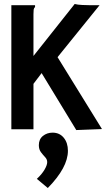

<svg xmlns="http://www.w3.org/2000/svg" viewBox="-20 -649 540 964"><path d="M189 -282 148 -228V0H37V-623H156V-614Q150 -608 149 -600.5Q148 -593 148 -577V-368L355 -629Q370 -625 393 -624Q416 -623 428 -623H480L269 -362L492 -1L363 4ZM220 295 165 249Q190 226 203.5 203Q217 180 217 165Q217 151 206.5 140Q196 129 185.5 115Q175 101 175 80Q175 50 195.5 33.5Q216 17 244 17Q279 17 300 42.5Q321 68 321 108Q321 192 220 295Z"/></svg>

Font: Ligconsolata
Style: Bold
Weight: 700
Monospace: yes
Designer: Raph Levien, Cyreal, Brenton Simpson
Foundry: Raph Levien, Cyreal, Google
Version: Version 3.001; ttfautohint (v1.8.2.53-6de2)